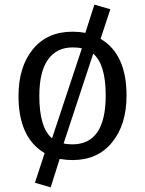

<svg xmlns="http://www.w3.org/2000/svg" viewBox="-20 -680 627 830"><path d="M415 -512Q527 -446 527 -267Q527 -141 464.5 -64.5Q402 12 293 12Q268 12 238 7L199 130L131 110L173 -18Q60 -85 60 -265Q60 -391 122 -467Q184 -543 294 -543Q321 -543 349 -538L388 -660L457 -640L415 -513ZM294 -475Q225 -475 187.5 -422.5Q150 -370 150 -265Q150 -128 205 -82L334 -471Q318 -475 294 -475ZM293 -56Q437 -56 437 -267Q437 -402 383 -448L255 -60Q270 -56 293 -56Z"/></svg>

Font: Sedus Text
Style: Regular
Weight: 400
Designer: TypeMates
Foundry: TypeMates, Runge Thomsen GbR
Version: Version 4.202;PS 004.202;hotconv 1.0.88;makeotf.lib2.5.64775